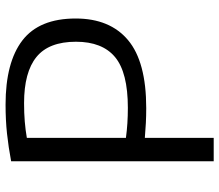

<svg xmlns="http://www.w3.org/2000/svg" viewBox="-69 -719 788 690"><g transform="rotate(-90 325.0 -374.0)"><path d="M90.5 0V-728Q141 -737.5 189.8 -742.8Q238.5 -748 294 -748Q446 -748 524.8 -687.5Q603.5 -627 603.5 -496Q603.5 -373 525.8 -307.8Q448 -242.5 281.5 -242.5Q253.5 -242.5 228.2 -243.8Q203 -245 174.5 -247.5V0ZM282.5 -308.5Q409.5 -308.5 464.8 -354.5Q520 -400.5 520 -495Q520 -592.5 465.2 -637Q410.5 -681.5 299.5 -681.5Q263.5 -681.5 233.2 -679Q203 -676.5 174.5 -671.5V-315.5Q225 -308.5 282.5 -308.5Z"/></g></svg>

Font: Encode Sans SmExp
Style: Regular
Weight: 400
Width: 6
Designer: Multiple Designers
Foundry: Impallari Type
Version: Version 3.002; ttfautohint (v1.8.3) -l 8 -r 50 -G 200 -x 14 